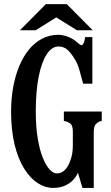

<svg xmlns="http://www.w3.org/2000/svg" viewBox="-20 -899 540 938"><path d="M204.1 -878.9H306.2L433.1 -751H356L254.9 -814L153.8 -751H77.1ZM266.1 -729Q281.2 -729 298.1 -724.1Q314.9 -719.2 330.6 -710.9Q346.2 -702.6 356.9 -691.9Q372.6 -678.2 377.9 -678.2Q384.3 -678.2 389.4 -690.7Q394.5 -703.1 396 -717.8H431.2V-490.2H386.2Q376.5 -525.4 368.7 -554.4Q360.8 -583.5 348.1 -605Q331.1 -635.3 312 -653.6Q293 -671.9 266.1 -671.9Q232.9 -671.9 207.8 -633.1Q182.6 -594.2 168.7 -523.2Q154.8 -452.1 154.8 -355Q154.8 -279.8 164.3 -222.9Q173.8 -166 189.2 -127.9Q204.6 -89.8 222.7 -70.8Q240.7 -51.8 257.8 -51.8Q293 -51.8 314.9 -94.2Q322.8 -108.4 329.3 -132.6Q335.9 -156.7 335.9 -190.9V-253.9Q335.9 -266.6 333.7 -276.9Q331.5 -287.1 326.2 -293Q314.5 -304.2 292 -308.1V-354H477.1V-308.1Q464.8 -306.2 458.7 -301.8Q452.6 -297.4 448.2 -293Q438 -282.2 438 -253.9V19H382.8L360.8 -55.2Q352.5 -36.1 336.7 -19.3Q320.8 -2.4 296.6 8.3Q272.5 19 238.8 19Q200.7 19 164.3 -4.4Q127.9 -27.8 98.4 -74.7Q68.8 -121.6 51.5 -191.7Q34.2 -261.7 34.2 -355Q34.2 -415 43.9 -470.5Q53.7 -525.9 72.8 -573Q91.8 -620.1 119.9 -655Q147.9 -689.9 184.6 -709.5Q221.2 -729 266.1 -729Z"/></svg>

Font: BIZ UDMincho
Style: Bold
Weight: 700
Monospace: yes
Designer: TypeBank Co., Ltd.
Foundry: Morisawa Inc.
Version: Version 1.06